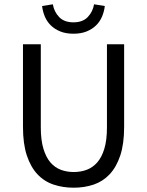

<svg xmlns="http://www.w3.org/2000/svg" viewBox="-20 -862 685 894"><path d="M323 12Q273 12 229.5 -2.5Q186 -17 154.5 -50.5Q123 -84 105 -138Q87 -192 87 -271V-656H170V-269Q170 -210 182 -170Q194 -130 214.5 -106Q235 -82 263 -71.5Q291 -61 323 -61Q356 -61 384 -71.5Q412 -82 433 -106Q454 -130 466 -170Q478 -210 478 -269V-656H558V-271Q558 -192 540 -138Q522 -84 490.5 -50.5Q459 -17 416 -2.5Q373 12 323 12ZM322 -705Q287 -705 261 -715.5Q235 -726 217 -743.5Q199 -761 189 -784.5Q179 -808 176 -834L226 -842Q232 -807 255.5 -782.5Q279 -758 322 -758Q365 -758 388.5 -782.5Q412 -807 418 -842L468 -834Q465 -808 455 -784.5Q445 -761 427 -743.5Q409 -726 383 -715.5Q357 -705 322 -705Z"/></svg>

Font: Source Sans Pro
Style: Regular
Weight: 400
Designer: Paul D. Hunt
Foundry: Adobe Systems Incorporated
Version: Version 2.021;PS 2.000;hotconv 1.0.86;makeotf.lib2.5.63406